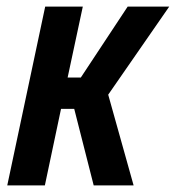

<svg xmlns="http://www.w3.org/2000/svg" viewBox="-20 -562 533 582"><path d="M2 0 117 -542H231L185 -327H225L367 -542H493L308 -275L385 0H264L205 -232H165L116 0Z"/></svg>

Font: Noto Sans Condensed SemiBold
Style: Italic
Weight: 600
Width: 3
Italic angle: -12°
Designer: Monotype Design Team
Foundry: Monotype Imaging Inc.
Version: Version 2.013; ttfautohint (v1.8.4.7-5d5b)